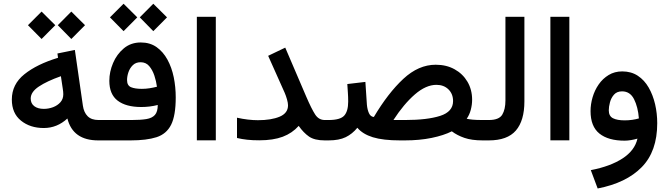

<svg xmlns="http://www.w3.org/2000/svg" viewBox="-20 -770 3669 1053"><path d="M371.1 -706.5 446.3 -631.8 371.1 -556.2 296.9 -631.8ZM208 -706.5 283.2 -631.8 208 -556.2 133.3 -631.8ZM518.6 0Q379.9 0 349.6 -120.1Q293 -67.9 220.2 -67.9Q145 -67.9 95 -108.4Q44.9 -148.9 44.9 -224.1Q44.9 -307.6 113.8 -362.8Q182.6 -418 298.3 -453.1L294.9 -476.6L390.6 -496.1L434.6 -190.4Q439.9 -153.3 460.7 -132.6Q481.4 -111.8 520.5 -111.8H535.6V0ZM327.1 -252.9Q327.1 -267.1 324.2 -283.7L314 -352.1Q237.8 -325.2 193.1 -295.4Q148.4 -265.6 148.4 -229.5Q148.4 -202.6 168 -187.7Q187.5 -172.9 220.2 -172.9Q246.6 -172.9 271 -182.1Q295.4 -191.4 311.3 -209.2Q327.1 -227.1 327.1 -252.9Z M820.8 -749.5 896 -674.8 820.8 -599.1 746.6 -674.8ZM657.7 -749.5 732.9 -674.8 657.7 -599.1 583 -674.8ZM701.7 -111.8Q751 -111.8 782.5 -116.9Q814 -122.1 829.6 -139.6Q845.2 -157.2 845.2 -194.3Q801.8 -183.1 754.9 -183.1Q670.9 -183.1 625.2 -218Q579.6 -252.9 579.6 -326.7Q579.6 -376 600.1 -424.3Q620.6 -472.7 659.2 -504.9Q697.8 -537.1 752 -537.1Q802.7 -537.1 838.9 -511.5Q875 -485.8 898.4 -442.9Q921.9 -399.9 932.9 -346.2Q943.8 -292.5 943.8 -235.8Q943.8 -136.7 918.5 -85.9Q893.1 -35.2 838.6 -17.6Q784.2 0 695.8 0H516.1V-111.8ZM757.8 -282.7Q778.8 -282.7 799.6 -285.9Q820.3 -289.1 840.8 -294.4Q836.9 -324.2 826.7 -355.2Q816.4 -386.2 798.3 -407.5Q780.3 -428.7 751 -428.7Q725.1 -428.7 708.7 -412.8Q692.4 -397 684.6 -374.5Q676.8 -352.1 676.8 -331.1Q676.8 -300.8 698.7 -291.7Q720.7 -282.7 757.8 -282.7Z M1163.6 -677.7V-0.5H1059.6V-677.7Z M1559.6 -192.4Q1559.6 -205.1 1554 -225.1Q1548.3 -245.1 1541.5 -260.7L1450.7 -463.9L1544.4 -508.8L1659.7 -239.7Q1688.5 -172.9 1708.3 -142.3Q1728 -111.8 1761.2 -111.8H1781.7V0H1761.2Q1705.1 0 1674.8 -21Q1644.5 -42 1618.2 -79.6Q1582.5 -39.6 1530.5 -20Q1478.5 -0.5 1401.9 -0.5Q1363.8 -0.5 1335.4 -3.7Q1307.1 -6.8 1279.8 -13.2V-124.5Q1309.6 -117.7 1338.9 -114.3Q1368.2 -110.8 1394.5 -110.8Q1467.8 -110.8 1513.7 -130.1Q1559.6 -149.4 1559.6 -192.4Z M2200.2 0H2174.3Q2080.6 0 2024.7 -17.3Q1968.8 -34.7 1939.9 -69.3Q1912.1 -35.2 1875.7 -17.6Q1839.4 0 1782.2 0H1762.2L1762.7 -111.8H1782.2Q1846.2 -111.8 1867.9 -136Q1889.6 -160.2 1889.6 -212.9Q1889.6 -238.8 1887.9 -261.7Q1886.2 -284.7 1884.8 -309.1L1983.9 -320.8L1992.2 -195.8Q1994.6 -168.9 2003.4 -149.4Q2012.2 -129.9 2030.3 -128.4Q2108.4 -259.8 2191.9 -337.4Q2275.4 -415 2369.6 -415Q2428.2 -415 2473.1 -390.1Q2518.1 -365.2 2543.7 -321.8Q2569.3 -278.3 2569.3 -222.7Q2569.3 -195.8 2562 -168Q2554.7 -140.1 2539.6 -118.7Q2552.2 -115.7 2572 -113.8Q2591.8 -111.8 2627 -111.8H2641.6V0H2627.4Q2566.9 0 2526.9 -13.9Q2486.8 -27.8 2458 -49.8Q2413.6 -27.3 2347.4 -13.7Q2281.2 0 2200.2 0ZM2373.5 -304.7Q2315.9 -304.7 2255.1 -252Q2194.3 -199.2 2137.7 -111.8H2201.7Q2323.2 -111.8 2394 -134.5Q2464.8 -157.2 2464.8 -215.8Q2464.8 -254.9 2439.5 -279.8Q2414.1 -304.7 2373.5 -304.7Z M2622.1 -111.8H2661.1Q2716.8 -111.8 2734.4 -140.9Q2752 -169.9 2752 -219.2V-677.7H2856V-214.4Q2856 -108.4 2809.3 -54.2Q2762.7 0 2660.6 0H2622.1Z M3102.5 -677.7V-0.5H2998.5V-677.7Z M3584.5 -94.2Q3584.5 60.1 3499.5 146.7Q3414.6 233.4 3257.8 263.7L3220.2 163.1Q3327.1 142.6 3394.3 98.9Q3461.4 55.2 3476.1 -9.8Q3460 -4.9 3440.7 -1.7Q3421.4 1.5 3405.8 1.5Q3315.9 1.5 3267.3 -37.6Q3218.8 -76.7 3218.8 -160.6Q3218.8 -198.2 3230 -236.6Q3241.2 -274.9 3263.4 -306.9Q3285.6 -338.9 3318.1 -358.6Q3350.6 -378.4 3392.6 -378.4Q3441.9 -378.4 3478 -354.5Q3514.2 -330.6 3537.6 -289.8Q3561 -249 3572.8 -198.5Q3584.5 -147.9 3584.5 -94.2ZM3406.2 -109.9Q3427.2 -109.9 3447.3 -112.8Q3467.3 -115.7 3483.9 -120.6Q3479 -183.1 3457.3 -226.1Q3435.5 -269 3391.6 -269Q3363.3 -269 3347.4 -251Q3331.5 -232.9 3325.2 -208.5Q3318.8 -184.1 3318.8 -165Q3318.8 -133.3 3341.8 -121.6Q3364.7 -109.9 3406.2 -109.9Z"/></svg>

Font: Vazirmatn UI Medium
Style: Regular
Weight: 500
Designer: Saber Rastikerdar
Foundry: Saber Rastikerdar
Version: Version 33.003